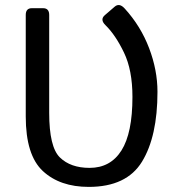

<svg xmlns="http://www.w3.org/2000/svg" viewBox="-20 -733 695 768"><path d="M83 -267.1V-673.3Q83 -700.2 107.4 -700.2H152.3Q176.8 -700.2 176.8 -673.3V-281.7Q176.8 -145 219.5 -103.3Q262.2 -61.5 338.4 -61.5Q421.9 -61.5 465.8 -131.1Q509.8 -200.7 509.8 -345.2Q509.8 -452.6 475.8 -522.9Q441.9 -593.3 401.9 -632.3Q378.9 -654.8 399.4 -672.4L438.5 -706.1Q457.5 -722.7 479 -698.7Q543 -628.4 576.4 -540.5Q609.9 -452.6 609.9 -365.7Q609.9 -187.5 548.1 -86.4Q486.3 14.6 335 14.6Q219.7 14.6 151.4 -48.8Q83 -112.3 83 -267.1Z"/></svg>

Font: Istok Web
Style: Regular
Weight: 400
Designer: Andrey V. Panov
Foundry: Andrey V. Panov
Version: Version 1.0.2g